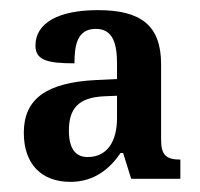

<svg xmlns="http://www.w3.org/2000/svg" viewBox="-20 -739 395 379"><path d="M119 -380C166 -380 197 -406 218 -437H223L239 -386H336V-424C308 -424 298 -433 298 -463V-612C298 -690 257 -719 173 -719C96 -719 50 -694 50 -649C50 -620 74 -614 127 -614C127 -649 132 -682 169 -682C203 -682 211 -653 211 -613V-583L169 -581C72 -576 27 -544 27 -477C27 -415 62 -380 119 -380ZM153 -429C131 -429 116 -443 116 -481C116 -523 133 -547 187 -549L211 -550V-506C211 -459 191 -429 153 -429Z"/></svg>

Font: Noto Serif Sinhala Condensed SemiBold
Style: Regular
Weight: 600
Width: 3
Designer: Jelle Bosma - Monotype Design Team
Foundry: Monotype Imaging Inc.
Version: Version 2.007